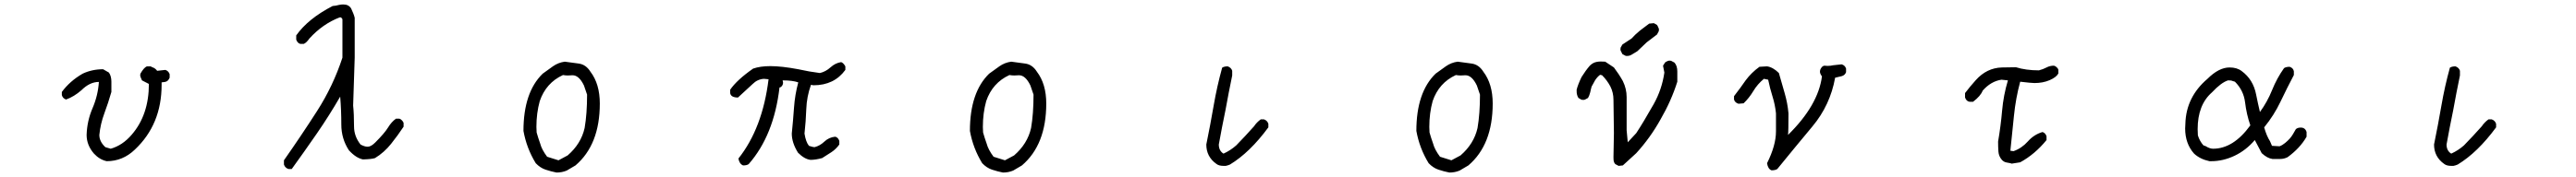

<svg xmlns="http://www.w3.org/2000/svg" viewBox="-20 -732 11540 795"><path d="M458 -8Q426 -15 401 -42Q368 -80 368 -126Q370 -189 394.5 -246Q419 -303 423 -364Q382 -364 345 -327Q312 -298 276 -285Q261 -290 257 -305V-319Q293 -368 350 -401Q392 -421 442 -421L468 -406Q479 -390 479 -365V-319Q465 -270 447.5 -223Q430 -176 425 -126Q425 -96 452 -71L476 -64Q529 -79 570 -127Q647 -216 647 -355L616 -371Q608 -388 608 -394L609 -401Q624 -428 638 -434H655Q659 -431 665 -429Q676 -425 684 -414L721 -418Q735 -413 740 -399V-383Q733 -366 719 -364L704 -362V-351Q704 -173 584 -60Q530 -8 458 -8Z M1287 27H1272Q1257 22 1252 7V-12Q1329 -122 1400.5 -233.5Q1472 -345 1514 -473V-646L1508 -654H1502Q1426 -625 1366 -559Q1353 -540 1341 -535H1325Q1313 -538 1307 -554V-573Q1360 -648 1470 -705Q1485 -706 1499 -710Q1508 -712 1518 -712Q1542 -712 1553 -694Q1565 -669 1569 -652V-473L1562 -258Q1566 -220 1566 -164Q1566 -120 1595 -83Q1613 -73 1627 -73Q1642 -73 1661 -92Q1703 -134 1718.5 -159.5Q1734 -185 1754 -199H1769Q1774 -198 1780 -192Q1786 -186 1788 -180V-163Q1763 -125 1732 -86Q1701 -47 1660 -22Q1645 -17 1606 -16Q1575 -22 1543 -57Q1509 -109 1509 -173Q1509 -237 1504 -298Q1455 -213 1399.5 -132.5Q1344 -52 1287 27Z M2482 -12 2523 -34Q2583 -86 2599 -157Q2610 -221 2610 -307L2596 -348Q2574 -394 2545 -394L2524 -393Q2512 -393 2502 -395Q2426 -360 2398 -278Q2383 -224 2383 -162L2384 -137Q2391 -112 2400 -87Q2407 -60 2431 -28ZM2473 43Q2448 38 2424 30Q2400 22 2380 1Q2339 -66 2325 -144Q2325 -317 2411 -401Q2434 -418 2457.5 -434.5Q2481 -451 2510 -455Q2541 -451 2573 -446.5Q2605 -442 2625 -410Q2667 -355 2667 -267Q2667 -82 2558 11L2519 34Q2498 43 2473 43Z M3309 11Q3292 4 3288 -20Q3396 -156 3423 -376L3402 -378Q3373 -376 3352 -355Q3341 -344 3286 -294Q3254 -294 3251 -314V-329Q3281 -373 3354 -424Q3386 -435 3431 -435Q3482 -435 3556 -421Q3605 -410 3653 -404Q3679 -410 3700.5 -429.5Q3722 -449 3748 -453Q3758 -450 3767 -434V-418Q3717 -349 3624 -349L3613 -351Q3594 -298 3592 -242Q3590 -186 3584 -132Q3590 -94 3604 -77Q3622 -71 3629 -71Q3653 -77 3673 -96Q3693 -115 3721 -118Q3734 -116 3740 -99V-83Q3725 -62 3704.5 -48.5Q3684 -35 3663 -22Q3634 -14 3611 -14Q3584 -17 3555 -46Q3527 -91 3527 -132Q3533 -191 3537 -248.5Q3541 -306 3556 -362Q3531 -371 3486 -371Q3488 -364 3488 -361Q3488 -349 3478 -341L3472 -339Q3447 -124 3334 5Q3326 11 3309 11Z M4482 -12 4523 -34Q4583 -86 4599 -157Q4610 -221 4610 -307L4596 -348Q4574 -394 4545 -394L4524 -393Q4512 -393 4502 -395Q4426 -360 4398 -278Q4383 -224 4383 -162L4384 -137Q4391 -112 4400 -87Q4407 -60 4431 -28ZM4473 43Q4448 38 4424 30Q4400 22 4380 1Q4339 -66 4325 -144Q4325 -317 4411 -401Q4434 -418 4457.5 -434.5Q4481 -451 4510 -455Q4541 -451 4573 -446.5Q4605 -442 4625 -410Q4667 -355 4667 -267Q4667 -82 4558 11L4519 34Q4498 43 4473 43Z M5471 13H5461Q5440 13 5429 4Q5384 -28 5384 -83Q5402 -171 5417 -258Q5432 -345 5455 -428Q5464 -434 5480 -434Q5496 -428 5500 -414V-393Q5484 -316 5470 -238Q5454 -161 5440 -83Q5440 -55 5461 -42Q5492 -56 5518 -79Q5559 -121 5598 -165Q5609 -182 5628 -196H5642Q5657 -191 5662 -176V-160Q5579 -47 5490 7Q5481 11 5471 13Z M6482 -12 6523 -34Q6583 -86 6599 -157Q6610 -221 6610 -307L6596 -348Q6574 -394 6545 -394L6524 -393Q6512 -393 6502 -395Q6426 -360 6398 -278Q6383 -224 6383 -162L6384 -137Q6391 -112 6400 -87Q6407 -60 6431 -28ZM6473 43Q6448 38 6424 30Q6400 22 6380 1Q6339 -66 6325 -144Q6325 -317 6411 -401Q6434 -418 6457.5 -434.5Q6481 -451 6510 -455Q6541 -451 6573 -446.5Q6605 -442 6625 -410Q6667 -355 6667 -267Q6667 -82 6558 11L6519 34Q6498 43 6473 43Z M7231 13 7216 5Q7211 0 7209 -9Q7208 -15 7208 -27L7210 -134L7208 -284Q7208 -316 7194 -344Q7179 -372 7157 -394L7148 -396Q7136 -387 7126 -372Q7116 -353 7110 -343Q7109 -340 7107 -331.5Q7105 -323 7104 -318Q7100 -302 7094 -292Q7092 -291 7081 -285Q7075 -282 7065 -284L7051 -292Q7046 -300 7044 -310Q7043 -314 7043 -329Q7049 -353 7065 -386Q7083 -415 7102 -437Q7116 -451 7133 -454Q7148 -457 7171 -455L7210 -429Q7232 -400 7250 -368Q7267 -333 7267 -296V-147L7272 -93L7310 -134Q7341 -181 7388 -264Q7425 -330 7436 -406L7430 -437L7439 -451Q7441 -454 7451 -458Q7458 -461 7466 -459L7481 -451Q7494 -437 7494 -411V-365Q7467 -279 7419 -196Q7373 -113 7310 -44L7250 11ZM7263 -481 7248 -489Q7244 -496 7241 -503Q7238 -508 7240 -518L7248 -532L7289 -559Q7305 -577 7327 -595Q7355 -616 7368 -626L7389 -628L7403 -620Q7406 -616 7410 -606Q7413 -601 7411 -592L7403 -577Q7390 -567 7357 -542Q7330 -517 7315 -502Q7297 -491 7292 -488Q7279 -479 7263 -481Z M7916 33Q7900 27 7896 1Q7936 -79 7936 -142V-223Q7932 -262 7920.5 -298.5Q7909 -335 7901 -374L7882 -378Q7853 -354 7834.5 -323Q7816 -292 7791 -268L7768 -266Q7752 -271 7748 -285V-300Q7779 -340 7800 -371Q7826 -406 7862 -432L7896 -434Q7923 -430 7949 -404Q7961 -361 7974.5 -315Q7988 -269 7992 -223Q7992 -142 7990 -126Q8125 -259 8142 -389Q8133 -401 8133 -410Q8133 -414 8134.5 -419Q8136 -424 8141 -430Q8146 -436 8153 -437L8167 -436Q8180 -436 8193 -439L8230 -443Q8245 -439 8250 -424V-408Q8245 -394 8230.5 -390Q8216 -386 8201 -383Q8179 -260 8099.5 -164.5Q8020 -69 7942 27Q7933 33 7916 33Z M8992 3 8986 1 8970 -2Q8957 -4 8948 -14Q8934 -30 8932.5 -51Q8931 -72 8931 -96Q8943 -166 8949 -235Q8955 -304 8975 -371L8946 -374Q8899 -367 8862 -325Q8853 -301 8819 -275H8803Q8789 -277 8783 -294V-314Q8805 -343 8831 -372Q8880 -427 8948 -429Q8979 -430 9011 -430Q9056 -416 9114 -416Q9133 -421 9148 -429Q9163 -437 9181 -437Q9187 -436 9193.5 -430Q9200 -424 9201 -418V-402Q9192 -385 9162 -372Q9132 -359 9094 -359Q9081 -359 9030 -365Q9010 -291 9002 -211.5Q8994 -132 8986 -55L9000 -53Q9037 -66 9064.5 -97Q9092 -128 9130 -139Q9143 -135 9148 -120V-103Q9096 -39 9030 -3Z M9894 -64Q9985 -64 10061 -169Q10044 -218 10037.5 -272Q10031 -326 9992 -365Q9984 -368 9979 -369Q9977 -371 9961 -371Q9930 -361 9889 -317Q9825 -261 9825 -152L9826 -124Q9834 -98 9851 -79L9860 -76Q9879 -64 9894 -64ZM9886 -8H9878Q9836 -17 9809 -42Q9769 -87 9769 -155L9770 -176Q9773 -296 9869 -378Q9920 -429 9968 -429Q10001 -429 10022 -413Q10074 -375 10087 -307Q10095 -267 10104 -229Q10137 -274 10158.5 -327.5Q10180 -381 10212 -426Q10221 -432 10237 -432Q10253 -427 10256 -412V-395Q10225 -336 10196 -275Q10167 -214 10123 -160Q10134 -121 10149 -98L10158 -77L10192 -75Q10205 -80 10217 -90Q10229 -100 10237.5 -109.5Q10246 -119 10252 -129.5Q10258 -140 10265 -152Q10273 -159 10287 -159Q10307 -159 10313 -139V-118Q10284 -67 10228 -26Q10212 -18 10195 -18H10160Q10137 -21 10112 -44L10081 -103Q10042 -57 9990.5 -32.5Q9939 -8 9886 -8Z M10971 13H10961Q10940 13 10929 4Q10884 -28 10884 -83Q10902 -171 10917 -258Q10932 -345 10955 -428Q10964 -434 10980 -434Q10996 -428 11000 -414V-393Q10984 -316 10970 -238Q10954 -161 10940 -83Q10940 -55 10961 -42Q10992 -56 11018 -79Q11059 -121 11098 -165Q11109 -182 11128 -196H11142Q11157 -191 11162 -176V-160Q11079 -47 10990 7Q10981 11 10971 13Z"/></svg>

Font: Yozai
Style: Regular
Weight: 400
Designer: LXGW / Y.OzVox
Foundry: LXGW / Y.OzVox
Version: Version 0.861;October 22, 2024